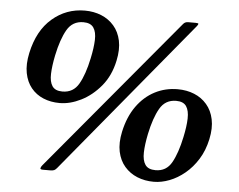

<svg xmlns="http://www.w3.org/2000/svg" viewBox="-53 -827 1125 902"><g transform="rotate(5 509.0 -375.5)"><path d="M68.5 -540Q57 -486.5 65 -445.2Q73 -404 96 -375.8Q119 -347.5 153.8 -333Q188.5 -318.5 231 -318.5Q279.5 -318.5 331.2 -344.2Q383 -370 424 -419.2Q465 -468.5 480 -540Q491.5 -593.5 482.8 -634.8Q474 -676 449.5 -704.2Q425 -732.5 389.5 -747Q354 -761.5 311.5 -761.5Q224 -761.5 157.8 -704.5Q91.5 -647.5 68.5 -540ZM190.5 -540Q206.5 -616.5 232.2 -661.5Q258 -706.5 309.5 -706.5Q343.5 -706.5 357.5 -686Q371.5 -665.5 370.2 -628.2Q369 -591 358 -540Q342 -463.5 316.2 -418.5Q290.5 -373.5 239 -373.5Q205 -373.5 191.2 -394Q177.5 -414.5 178.8 -451.8Q180 -489 190.5 -540ZM799.5 -749.5Q784.5 -749.5 776 -738.5L175.5 -20Q170 -13.5 168 -6.5Q166 0.5 180.5 0.5H214Q227 0.5 233.2 -2.5Q239.5 -5.5 246 -13.5L841 -733.5Q848 -742 848 -745.8Q848 -749.5 835 -749.5ZM535 -210Q523.5 -156.5 532.2 -115.2Q541 -74 565.5 -45.8Q590 -17.5 625.5 -3Q661 11.5 703.5 11.5Q739.5 11.5 777.2 -3Q815 -17.5 849.2 -45.8Q883.5 -74 909.2 -115.2Q935 -156.5 946.5 -210Q958 -263.5 949.2 -304.8Q940.5 -346 916.2 -374.2Q892 -402.5 856.5 -417Q821 -431.5 778.5 -431.5Q720 -431.5 670.5 -405.8Q621 -380 585.8 -330.8Q550.5 -281.5 535 -210ZM657 -210Q673 -286.5 698.8 -331.5Q724.5 -376.5 776 -376.5Q810 -376.5 823.8 -356Q837.5 -335.5 836.5 -298.2Q835.5 -261 824.5 -210Q808.5 -133.5 783.2 -88.5Q758 -43.5 707 -43.5Q672.5 -43.5 658.5 -64Q644.5 -84.5 645.5 -121.8Q646.5 -159 657 -210Z"/></g></svg>

Font: Besley Medium
Style: Italic
Weight: 500
Italic angle: -13°
Designer: Owen Earl
Foundry: indestructible type*
Version: Version 2.001